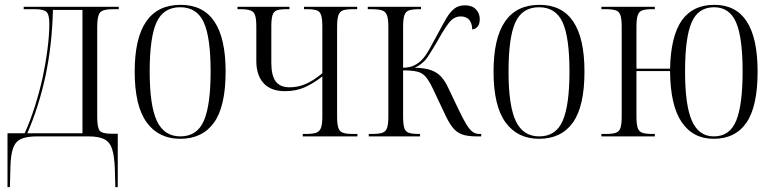

<svg xmlns="http://www.w3.org/2000/svg" viewBox="-20 -564 3204 794"><path d="M11 210V-13H82Q106 -66 124.5 -125Q143 -184 156 -242Q169 -303 176.5 -361.5Q184 -420 184 -466Q184 -504 172 -515Q160 -526 124 -526H78V-536H471V-526H446Q407 -526 394.5 -513Q382 -500 382 -452V-82Q382 -37 392 -24Q402 -11 440 -11H467V210H457L455 136Q453 81 443.5 52Q434 23 411 11.5Q388 0 346 0H133Q91 0 67.5 10.5Q44 21 34 49Q24 77 23 130L21 210ZM93 -13H321V-523H199Q195 -375 168 -249.5Q141 -124 93 -13Z M725 10Q636 10 586.5 -58Q537 -126 537 -268Q537 -544 727 -544Q913 -544 913 -268Q913 -124 865 -57Q817 10 725 10ZM726 0Q795 0 823 -64.5Q851 -129 851 -268Q851 -410 822.5 -472Q794 -534 725 -534Q656 -534 627.5 -472Q599 -410 599 -268Q599 -127 629 -63.5Q659 0 726 0Z M1232 0V-10H1243Q1271 -10 1286 -14.5Q1301 -19 1307 -34.5Q1313 -50 1313 -83V-248Q1276 -219 1240 -203Q1204 -187 1158 -187Q1100 -187 1070 -220Q1040 -253 1040 -312V-453Q1040 -485 1035 -500.5Q1030 -516 1015.5 -521Q1001 -526 973 -526H962V-536H1177V-526H1165Q1139 -526 1125.5 -521.5Q1112 -517 1107 -501.5Q1102 -486 1102 -454V-305Q1102 -252 1120 -227.5Q1138 -203 1178 -203Q1211 -203 1242.5 -216Q1274 -229 1313 -261V-453Q1313 -486 1308 -501.5Q1303 -517 1289 -521.5Q1275 -526 1248 -526H1237V-536H1457V-526H1440Q1413 -526 1399 -521.5Q1385 -517 1379.5 -501Q1374 -485 1374 -453V-83Q1374 -50 1379.5 -34.5Q1385 -19 1399.5 -14.5Q1414 -10 1441 -10H1458V0Z M1505 0V-10H1516Q1545 -10 1560 -14.5Q1575 -19 1580.5 -34.5Q1586 -50 1586 -83V-453Q1586 -486 1580 -501.5Q1574 -517 1558.5 -521.5Q1543 -526 1513 -526H1501V-536H1721V-526H1715Q1687 -526 1672.5 -521.5Q1658 -517 1652.5 -501.5Q1647 -486 1647 -454V-284Q1674 -284 1693 -293.5Q1712 -303 1726 -318Q1741 -334 1756.5 -362Q1772 -390 1792 -427Q1811 -463 1826 -488.5Q1841 -514 1858.5 -528Q1876 -542 1903 -542Q1932 -542 1948 -525.5Q1964 -509 1964 -485Q1964 -465 1955.5 -454.5Q1947 -444 1933 -442Q1931 -496 1885 -496Q1858 -496 1838.5 -472Q1819 -448 1793 -401Q1770 -361 1750 -330.5Q1730 -300 1695 -284Q1738 -283 1763.5 -273.5Q1789 -264 1805 -246Q1821 -228 1834 -200L1876 -112Q1895 -72 1908.5 -50Q1922 -28 1934 -19Q1946 -10 1963 -10H1970V0H1950Q1913 0 1890 -8.5Q1867 -17 1850.5 -38.5Q1834 -60 1816 -100L1774 -189Q1757 -226 1742.5 -244Q1728 -262 1706.5 -267.5Q1685 -273 1647 -273V-82Q1647 -50 1652 -34.5Q1657 -19 1671.5 -14.5Q1686 -10 1712 -10H1717V0Z M2209 10Q2120 10 2070.5 -58Q2021 -126 2021 -268Q2021 -544 2211 -544Q2397 -544 2397 -268Q2397 -124 2349 -57Q2301 10 2209 10ZM2210 0Q2279 0 2307 -64.5Q2335 -129 2335 -268Q2335 -410 2306.5 -472Q2278 -534 2209 -534Q2140 -534 2111.5 -472Q2083 -410 2083 -268Q2083 -127 2113 -63.5Q2143 0 2210 0Z M2931 10Q2846 10 2799 -59Q2752 -128 2751 -270H2612V-82Q2612 -49 2617.5 -34Q2623 -19 2637.5 -14.5Q2652 -10 2680 -10H2688V0H2467V-10H2484Q2511 -10 2525.5 -14.5Q2540 -19 2545.5 -34Q2551 -49 2551 -82V-453Q2551 -486 2545.5 -501.5Q2540 -517 2525.5 -521.5Q2511 -526 2484 -526H2467V-536H2688V-526H2677Q2651 -526 2637 -521.5Q2623 -517 2617.5 -501.5Q2612 -486 2612 -454V-280H2751Q2754 -415 2799.5 -479.5Q2845 -544 2934 -544Q3113 -544 3113 -268Q3113 -124 3067 -57Q3021 10 2931 10ZM2932 0Q2998 0 3024.5 -65Q3051 -130 3051 -268Q3051 -409 3024 -471.5Q2997 -534 2933 -534Q2867 -534 2840 -471Q2813 -408 2813 -268Q2813 -128 2841.5 -64Q2870 0 2932 0Z"/></svg>

Font: Noto Serif Display Condensed Light
Style: Regular
Weight: 300
Width: 3
Designer: Monotype Design Team
Foundry: Monotype Imaging Inc.
Version: Version 2.009